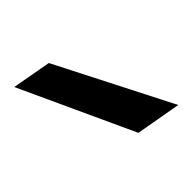

<svg xmlns="http://www.w3.org/2000/svg" viewBox="-126 -839 385 385"><g transform="rotate(45 67.0 -646.5)"><path d="M-62 -543 -47 -626 196 -750 179 -654Z"/></g></svg>

Font: Rethink Sans SemiBold
Style: Italic
Weight: 600
Italic angle: -10°
Designer: The Rethink Sans project authors (Hans Thiessen). DM Sans designed by Colophon Foundry.
Foundry: Rethink Communications LLC
Version: Version 1.001